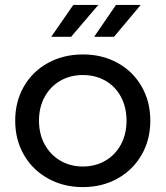

<svg xmlns="http://www.w3.org/2000/svg" viewBox="-20 -757 675 783"><path d="M42 -265Q42 -343 77.5 -404.5Q113 -466 176 -500.5Q239 -535 318 -535Q397 -535 459.5 -500.5Q522 -466 557.5 -404.5Q593 -343 593 -265Q593 -187 557.5 -125.5Q522 -64 459.5 -29Q397 6 318 6Q239 6 176 -29Q113 -64 77.5 -125.5Q42 -187 42 -265ZM496 -265Q496 -320 473 -362.5Q450 -405 409.5 -428Q369 -451 318 -451Q267 -451 226.5 -428Q186 -405 162.5 -362.5Q139 -320 139 -265Q139 -210 162.5 -167.5Q186 -125 226.5 -101.5Q267 -78 318 -78Q369 -78 409.5 -101.5Q450 -125 473 -167.5Q496 -210 496 -265ZM279 -737H381L270 -607H189ZM453 -737H554L445 -607H364Z"/></svg>

Font: Montserrat Alternates Medium
Style: Regular
Weight: 500
Designer: Julieta Ulanovsky
Foundry: Julieta Ulanovsky
Version: Version 7.200